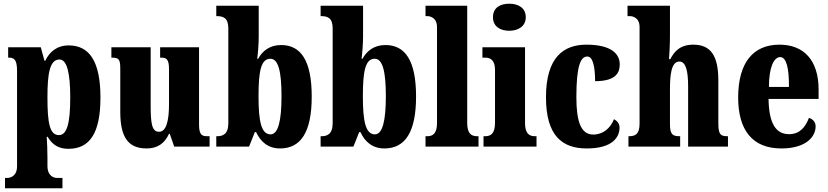

<svg xmlns="http://www.w3.org/2000/svg" viewBox="-20 -791 4468 1036"><path d="M7 225H317V169H287C273 169 236 161 236 104V58C236 16 234 -21 232 -53H237C261 -12 294 12 349 12C464 12 522 -72 522 -265C522 -460 462 -546 351 -546C287 -546 247 -511 224 -463H220L200 -536H24V-480H27C55 -480 72 -471 72 -409V106C72 161 34 169 20 169H7ZM298 -62C248 -62 236 -127 236 -266C236 -393 248 -470 301 -470C342 -470 359 -395 359 -264C359 -128 342 -62 298 -62Z M771 10C830 10 868 -17 892 -69H896L920 0H1111V-56H1101C1072 -56 1054 -60 1054 -118V-536H844V-480H847C876 -480 892 -475 892 -418V-230C892 -138 877 -80 838 -80C800 -80 793 -123 793 -222V-536H581V-480H584C627 -480 629 -466 629 -409V-188C629 -54 669 10 771 10Z M1491 10C1602 10 1662 -76 1662 -270C1662 -463 1604 -548 1497 -548C1435 -548 1396 -516 1373 -474H1368C1372 -505 1376 -556 1376 -593V-760H1147V-704H1150C1185 -704 1212 -694 1212 -638V-126C1212 -65 1180 -56 1152 -56H1147V0H1324L1355 -78H1362C1386 -26 1427 10 1491 10ZM1440 -66C1389 -66 1375 -139 1375 -271C1375 -407 1388 -474 1439 -474C1481 -474 1499 -408 1499 -272C1499 -139 1481 -66 1440 -66Z M2054 10C2165 10 2225 -76 2225 -270C2225 -463 2167 -548 2060 -548C1998 -548 1959 -516 1936 -474H1931C1935 -505 1939 -556 1939 -593V-760H1710V-704H1713C1748 -704 1775 -694 1775 -638V-126C1775 -65 1743 -56 1715 -56H1710V0H1887L1918 -78H1925C1949 -26 1990 10 2054 10ZM2003 -66C1952 -66 1938 -139 1938 -271C1938 -407 1951 -474 2002 -474C2044 -474 2062 -408 2062 -272C2062 -139 2044 -66 2003 -66Z M2276 0H2562V-56H2554C2523 -56 2501 -71 2501 -127V-760H2276V-704H2286C2299 -704 2338 -697 2338 -645V-127C2338 -71 2316 -56 2286 -56H2276Z M2728 -625C2776 -625 2817 -649 2817 -698C2817 -749 2776 -771 2728 -771C2678 -771 2640 -749 2640 -698C2640 -649 2678 -625 2728 -625ZM2589 0H2875V-56H2866C2835 -56 2813 -71 2813 -127V-536H2583V-480H2598C2628 -480 2651 -465 2651 -413V-129C2651 -72 2630 -56 2598 -56H2589Z M3146 10C3288 10 3323 -53 3323 -103C3323 -124 3310 -139 3293 -148C3274 -100 3235 -65 3181 -65C3115 -65 3090 -134 3090 -267C3090 -436 3113 -486 3149 -486C3181 -486 3191 -424 3191 -353C3307 -353 3324 -402 3324 -444C3324 -499 3280 -550 3144 -550C3022 -550 2926 -483 2926 -266C2926 -59 3013 10 3146 10Z M3371 0H3650V-56H3647C3610 -56 3595 -65 3595 -121V-306C3595 -384 3601 -459 3646 -459C3680 -459 3693 -410 3693 -325V0H3908V-56H3905C3868 -56 3856 -65 3856 -126V-357C3856 -492 3814 -550 3721 -550C3648 -550 3617 -511 3597 -472H3590C3592 -500 3595 -550 3595 -599V-760H3366V-704H3379C3392 -704 3431 -697 3431 -645V-124C3431 -65 3406 -56 3374 -56H3371Z M4196 10C4330 10 4381 -54 4381 -109C4381 -133 4365 -149 4345 -155C4326 -105 4295 -67 4238 -67C4166 -67 4129 -125 4127 -257H4397V-308C4397 -466 4317 -550 4186 -550C4044 -550 3963 -453 3963 -265C3963 -91 4038 10 4196 10ZM4237 -322H4129C4129 -426 4155 -483 4190 -483C4223 -483 4238 -423 4237 -322Z"/></svg>

Font: Noto Serif Hebrew ExtraCondensed Black
Style: Regular
Weight: 900
Width: 2
Designer: Monotype Design Team
Foundry: Monotype Imaging Inc.
Version: Version 2.004